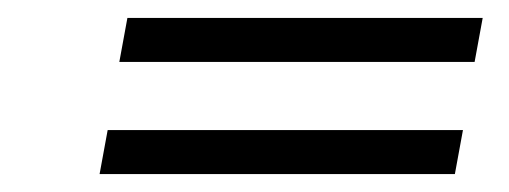

<svg xmlns="http://www.w3.org/2000/svg" viewBox="-20 -338 567 214"><path d="M496 -193 487 -144H91L100 -193ZM518 -318 509 -269H113L122 -318Z"/></svg>

Font: Linux Libertine O
Style: Italic
Weight: 400
Italic angle: -12°
Designer: Philipp H. Poll
Foundry: Philipp H. Poll
Version: Version 5.1.6